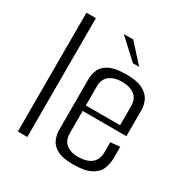

<svg xmlns="http://www.w3.org/2000/svg" viewBox="-149 -752 849 879"><g transform="rotate(30 276.0 -312.5)"><path d="M60 -628H110V0H60Z M354 4Q297 4 268.5 -12Q240 -28 230 -52.5Q220 -77 220 -103V-368Q220 -394 230 -418.5Q240 -443 270.5 -459Q301 -475 361 -475Q417 -475 447.5 -459Q478 -443 489.5 -418.5Q501 -394 501 -368V-230H270V-112Q270 -74 294 -55.5Q318 -37 354 -37Q400 -37 425.5 -56.5Q451 -76 451 -119V-169L501 -174V-115Q501 -83 489.5 -56Q478 -29 446 -12.5Q414 4 354 4ZM270 -360V-259H451V-360Q451 -398 426.5 -417Q402 -436 360 -436Q319 -436 294.5 -417Q270 -398 270 -360ZM360 -534 257 -629H307L393 -534Z"/></g></svg>

Font: Smooch Sans
Style: Regular
Weight: 400
Designer: Robert E. Leuschke
Foundry: Robert E. Leuschke
Version: Version 1.010; ttfautohint (v1.8.3)